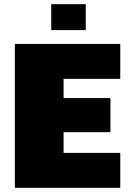

<svg xmlns="http://www.w3.org/2000/svg" viewBox="-20 -898 643 918"><path d="M51 0V-688H555V-521H284V-429H508V-266H284V-167H555V0ZM225 -754V-878H390V-754Z"/></svg>

Font: Saira Thin Black
Style: Regular
Weight: 900
Version: Version 1.101